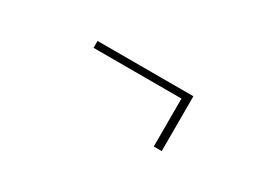

<svg xmlns="http://www.w3.org/2000/svg" viewBox="-24 -639 1049 776"><g transform="rotate(30 500.0 -251.0)"><path d="M686.5 -123V-346.7H276.4V-378.9H723.6V-123Z"/></g></svg>

Font: Gen Shin Gothic Monospace ExtraLight
Style: Regular
Weight: 200
Designer: [Source Han Sans]
Ryoko NISHIZUKA  (kana & ideographs); Paul D. Hunt (Latin, Greek & Cyrillic); Wenlong ZHANG  (bopomofo
Version: Version 1.002.20150607